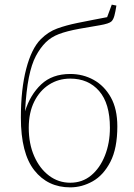

<svg xmlns="http://www.w3.org/2000/svg" viewBox="-20 -795 578 828"><path d="M283 13Q186 13 128 -60.5Q70 -134 70 -288Q70 -410 93 -498Q116 -586 156 -626Q188 -658 226.5 -672Q265 -686 314 -696Q347 -703 382 -709.5Q417 -716 442 -721L462 -775L482 -771Q478 -745 473.5 -728Q469 -711 461 -703Q451 -693 410 -686Q369 -679 323 -671Q268 -661 234 -648Q200 -635 177 -612Q153 -588 134.5 -553Q116 -518 104.5 -461Q93 -404 88 -315Q110 -386 157.5 -431Q205 -476 283 -476Q338 -476 384 -450.5Q430 -425 458 -375Q486 -325 486 -250Q486 -155 456 -97Q426 -39 379.5 -13Q333 13 283 13ZM283 -7Q335 -7 373 -38.5Q411 -70 432.5 -124Q454 -178 454 -244Q454 -349 407.5 -402.5Q361 -456 283 -456Q232 -456 191.5 -430Q151 -404 127.5 -356.5Q104 -309 104 -244Q104 -175 127.5 -121.5Q151 -68 191.5 -37.5Q232 -7 283 -7Z"/></svg>

Font: Source Serif 4 ExtraLight
Style: Regular
Weight: 200
Designer: Frank Grießhammer
Foundry: Adobe
Version: Version 4.005;hotconv 1.1.0;makeotfexe 2.6.0